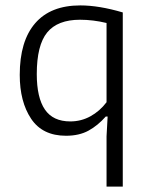

<svg xmlns="http://www.w3.org/2000/svg" viewBox="-20 -497 558 710"><path d="M374 7 378 -66H371Q342 -33 307.5 -14Q273 5 224 5Q137 5 95 -58Q53 -121 53 -220Q53 -345 110 -411Q167 -477 277 -477Q346 -477 434 -451V193H374ZM374 -119V-412Q324 -424 276 -424Q193 -424 154.5 -377Q116 -330 116 -223Q116 -136 146 -92Q176 -48 240 -48Q280 -48 314.5 -67Q349 -86 374 -119Z"/></svg>

Font: Athiti
Style: Regular
Weight: 400
Designer: CadsonDemak Team
Foundry: CadsonDemak
Version: Version 1.032